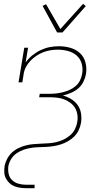

<svg xmlns="http://www.w3.org/2000/svg" viewBox="-20 -770 540 1005"><path d="M279 -600 203 -739 221 -748 296 -618 415 -750 429 -738 307 -600ZM117 215Q100 215 84 212.5Q68 210 53.5 204Q39 198 28 187Q17 176 10 162Q3 148 2.5 131.5Q2 115 4 99Q8 79 18 60.5Q28 42 43 28Q58 14 77 5Q96 -4 115.5 -9Q135 -14 155 -15.5Q175 -17 194 -18Q213 -19 232.5 -20Q252 -21 272 -25.5Q292 -30 310.5 -38.5Q329 -47 345.5 -60.5Q362 -74 371.5 -92.5Q381 -111 384 -130Q388 -150 385 -170Q382 -190 372.5 -205.5Q363 -221 347.5 -232.5Q332 -244 314 -250.5Q296 -257 276.5 -259Q257 -261 237 -261H185L188 -279H240Q257 -279 275 -281Q293 -283 310.5 -287.5Q328 -292 345.5 -300Q363 -308 377 -320.5Q391 -333 399 -349.5Q407 -366 410 -384Q415 -411 407.5 -437Q400 -463 381 -479.5Q362 -496 336 -503Q310 -510 283 -510Q264 -510 245 -507Q226 -504 207.5 -497Q189 -490 172 -479Q155 -468 140.5 -453Q126 -438 116.5 -420.5Q107 -403 104 -384L97 -339H77L107 -520H127L114 -443Q129 -464 149.5 -480.5Q170 -497 193.5 -508Q217 -519 241 -523.5Q265 -528 289 -528Q320 -528 349 -519.5Q378 -511 399 -491.5Q420 -472 427.5 -442.5Q435 -413 430 -382Q426 -361 416 -341Q406 -321 388.5 -306.5Q371 -292 350.5 -283.5Q330 -275 309 -270Q332 -264 352.5 -251.5Q373 -239 386.5 -220Q400 -201 404 -176.5Q408 -152 404 -127Q401 -108 392 -89Q383 -70 368.5 -55.5Q354 -41 335.5 -30.5Q317 -20 298 -14Q279 -8 259.5 -5Q240 -2 221 -1Q202 0 182.5 0.5Q163 1 143.5 4Q124 7 104.5 13.5Q85 20 67.5 32Q50 44 39 61.5Q28 79 24 98Q21 119 25 139Q29 159 43 172.5Q57 186 76.5 191.5Q96 197 117 197H161V215Z"/></svg>

Font: Iosevka Curly Slab Thin
Style: Italic
Weight: 100
Italic angle: -9°
Monospace: yes
Designer: Belleve Invis
Foundry: Belleve Invis
Version: Version 22.1.2; ttfautohint (v1.8.4)